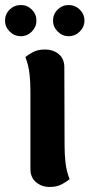

<svg xmlns="http://www.w3.org/2000/svg" viewBox="-48 -729 356 764"><path d="M209 -146Q209 -118 212.5 -83.5Q216 -49 229 -16Q220 -8 199.5 3.5Q179 15 150 15Q118 15 95.5 -4Q73 -23 73 -56V-371Q73 -400 69.5 -434Q66 -468 53 -502Q62 -510 82 -521Q102 -532 130 -532Q164 -532 186 -513.5Q208 -495 208 -461ZM35 -585Q9 -585 -9.5 -603.5Q-28 -622 -28 -646.6Q-28 -673 -9.5 -691Q9 -709 35 -709Q60.5 -709 78.8 -690.8Q97 -672.5 97 -647Q97 -622 78.8 -603.5Q60.5 -585 35 -585ZM225 -585Q200 -585 181.5 -603.5Q163 -622 163 -646.6Q163 -673 181.5 -691Q200 -709 224.6 -709Q251 -709 269.5 -690.8Q288 -672.5 288 -647Q288 -622 269.5 -603.5Q250.9 -585 225 -585Z"/></svg>

Font: Arima Thin
Style: Regular
Weight: 100
Designer: Joana Correia and Natanael Gama
Foundry: NDISCOVER
Version: Version 1.101;gftools[0.9.23]